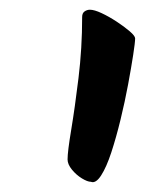

<svg xmlns="http://www.w3.org/2000/svg" viewBox="-20 -902 298 395"><path d="M258 -823Q258 -815 254 -789Q250 -763 243.5 -728Q237 -693 228 -656Q219 -619 209 -588.5Q199 -558 188 -541Q177 -524 167 -528Q160 -528 148.5 -535Q137 -542 128 -553Q119 -564 119 -574Q119 -590 126.5 -635Q134 -680 141.5 -741.5Q149 -803 149 -867Q149 -875 154 -878.5Q159 -882 165 -882Q174 -882 189 -875Q204 -868 220 -857.5Q236 -847 247 -837.5Q258 -828 258 -823Z"/></svg>

Font: Kalam Variable Light
Style: Regular
Weight: 300
Designer: Lipi Raval, Jonny Pinhorn
Foundry: Indian Type Foundry
Version: Version 3.000